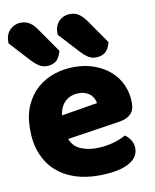

<svg xmlns="http://www.w3.org/2000/svg" viewBox="-85 -812 719 893"><g transform="rotate(-10 274.5 -365.5)"><path d="M198 -176Q212 -140 245 -125.5Q278 -111 319 -111Q361 -111 399 -121.5Q437 -132 460 -146Q476 -136 487 -118Q498 -100 498 -80Q498 -55 484 -37Q470 -19 444.5 -7Q419 5 384 10.5Q349 16 307 16Q248 16 197.5 -0.5Q147 -17 110 -50Q73 -83 52 -133Q31 -183 31 -250Q31 -316 52.5 -363.5Q74 -411 109.5 -441.5Q145 -472 190 -486.5Q235 -501 282 -501Q335 -501 378.5 -485Q422 -469 453.5 -441Q485 -413 502 -374Q519 -335 519 -289Q519 -255 500 -237Q481 -219 447 -214ZM283 -377Q245 -377 219.5 -354Q194 -331 189 -289L359 -317Q358 -327 353 -337.5Q348 -348 339 -357Q330 -366 316 -371.5Q302 -377 283 -377ZM2 -662V-668Q2 -706 24 -726.5Q46 -747 75 -747Q100 -747 118 -734.5Q136 -722 151 -699L229 -587Q220 -552 202 -539.5Q184 -527 160 -527Q140 -527 123.5 -537.5Q107 -548 93 -563ZM234 -662V-667Q234 -706 255.5 -726.5Q277 -747 306 -747Q332 -747 349.5 -734.5Q367 -722 383 -699L461 -587Q452 -552 434 -539.5Q416 -527 391 -527Q371 -527 355 -537.5Q339 -548 325 -563Z"/></g></svg>

Font: Baloo Paaji 2 ExtraBold
Style: Regular
Weight: 800
Designer: Shuchita Grover, Noopur Datye and Ek Type
Foundry: Ek Type
Version: Version 1.640;hotconv 1.0.111;makeotfexe 2.5.65597; ttfautoh